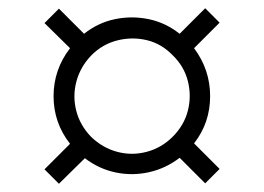

<svg xmlns="http://www.w3.org/2000/svg" viewBox="-20 -543 641 466"><path d="M123 -97 88 -132 150 -194Q110 -245 110 -309.5Q110 -374 150 -426L88 -487L123 -522L184 -461Q218 -488 259 -496.5Q300 -505 341 -496.5Q382 -488 416 -461L478 -523L513 -488L451 -426Q490 -374 490 -309.5Q490 -245 451 -195L513 -133L478 -98L416 -160Q382 -134 341.5 -125Q301 -116 260.5 -124.5Q220 -133 186 -159ZM201 -211Q229 -184 264.5 -174.5Q300 -165 336 -174.5Q372 -184 399 -211Q427 -239 436 -274.5Q445 -310 436 -346Q427 -382 399 -409Q372 -437 336.5 -445.5Q301 -454 265 -445Q229 -436 202 -409Q175 -381 165.5 -345.5Q156 -310 165 -274.5Q174 -239 201 -211Z"/></svg>

Font: Wittgenstein
Style: Bold
Weight: 700
Designer: Jörg Drees
Foundry: Jörg Drees
Version: Version 1.303; ttfautohint (v1.8.4.7-5d5b)